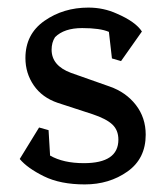

<svg xmlns="http://www.w3.org/2000/svg" viewBox="-20 -478 441 506"><path d="M267 -394Q244 -404 196.5 -404Q149 -404 125 -380Q116 -366 116 -347Q116 -305 167 -286L269 -250Q312 -235 338 -201.5Q364 -168 364 -123Q364 -60 316 -26Q268 8 203.5 8Q139 8 95.5 -13.5Q52 -35 32 -59L83 -142L108 -135L112 -68Q147 -48 201 -48Q292 -48 292 -110Q292 -135 276 -150Q260 -165 224 -177L132 -207Q91 -221 69 -253Q47 -285 47 -325Q47 -388 97 -423Q147 -458 213 -458Q253 -458 288 -442Q337 -421 354 -395L299 -317L275 -324Z"/></svg>

Font: Fenix
Style: Regular
Weight: 400
Designer: Fernando Diaz
Foundry: Fernando Diaz
Version: 004.301